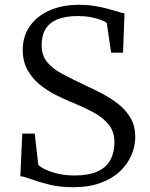

<svg xmlns="http://www.w3.org/2000/svg" viewBox="-20 -771 628 802"><path d="M286 11Q229.5 11 185.5 0Q141.5 -11 111 -22.2Q80.5 -33.5 65 -35L73 -213H125L140 -82Q151.5 -71 174 -61Q196.5 -51 226.5 -44.5Q256.5 -38 291 -38Q351 -38 387.8 -55Q424.5 -72 441.2 -103.2Q458 -134.5 458 -177Q458 -221 434.2 -250.5Q410.5 -280 370 -301.8Q329.5 -323.5 279 -344Q247.5 -357 212.2 -374.8Q177 -392.5 145.8 -418Q114.5 -443.5 94.8 -479Q75 -514.5 75 -563Q75 -619 104.2 -661.2Q133.5 -703.5 186.5 -727.2Q239.5 -751 311 -751Q344.5 -751 374 -746.2Q403.5 -741.5 428 -735Q452.5 -728.5 470.8 -722.8Q489 -717 500 -715L494 -551H444L426 -675Q419 -681 401.5 -687.8Q384 -694.5 359.2 -699.2Q334.5 -704 306 -704Q255 -704 221.2 -690.8Q187.5 -677.5 170.8 -650.5Q154 -623.5 154 -583Q154 -540 176.5 -512.2Q199 -484.5 239 -463Q279 -441.5 331 -417Q368 -400 405.5 -380.5Q443 -361 474.8 -336Q506.5 -311 525.8 -277.5Q545 -244 545 -199Q545 -160.5 529 -123Q513 -85.5 481 -55.2Q449 -25 400.2 -7Q351.5 11 286 11Z"/></svg>

Font: Merriweather 7pt Light
Style: Regular
Weight: 300
Designer: Eben Sorkin
Foundry: Eben Sorkin
Version: Version 2.200;gftools[0.9.31]